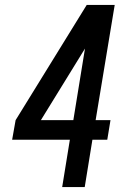

<svg xmlns="http://www.w3.org/2000/svg" viewBox="-20 -755 540 775"><path d="M231 0 262 -191H29L43 -270L330 -735H443L366 -270H426L413 -191H353L322 0ZM145 -270H276L323 -559Z"/></svg>

Font: Iosevka SS04 Medium
Style: Italic
Weight: 500
Italic angle: -9°
Monospace: yes
Designer: Belleve Invis
Foundry: Belleve Invis
Version: Version 19.0.0; ttfautohint (v1.8.4)